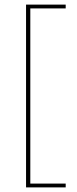

<svg xmlns="http://www.w3.org/2000/svg" viewBox="-20 -695 335 833"><path d="M265 118H93V-675H265V-658.5H111.5V101.5H265Z"/></svg>

Font: Anek Devanagari Medium Thin
Style: Regular
Weight: 250
Version: Version 1.003